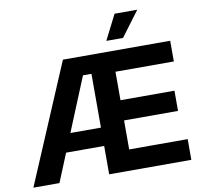

<svg xmlns="http://www.w3.org/2000/svg" viewBox="-98 -1050 1214 1155"><g transform="rotate(-10 509.5 -473.0)"><path d="M13.2 0 321.8 -727.5H977.1V-601.1H620.6V-427.2H950.2V-303.7H620.6V-126.5H978V0H476.1V-613.8H424.3L172.4 0ZM182.6 -173.3V-285.2H539.1V-173.3ZM598.6 -793.5 675.8 -945.8H814.5L700.7 -793.5Z"/></g></svg>

Font: Inter 24pt
Style: Bold
Weight: 700
Designer: Rasmus Andersson
Foundry: rsms
Version: Version 4.001;git-66647c0bb